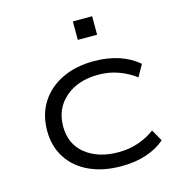

<svg xmlns="http://www.w3.org/2000/svg" viewBox="-107 -802 836 903"><g transform="rotate(-15 311.5 -350.5)"><path d="M374 8Q286 8 219.5 -22.5Q153 -53 116 -110Q79 -167 79 -243Q79 -322 116.5 -380.5Q154 -439 220.5 -471Q287 -503 375 -503Q443 -503 498 -484.5Q553 -466 591 -432L559 -375Q522 -403 476.5 -419.5Q431 -436 379 -436Q280 -436 218.5 -383Q157 -330 157 -243Q157 -157 218.5 -108Q280 -59 378 -59Q431 -59 476.5 -75Q522 -91 556 -117L588 -61Q550 -28 496.5 -10Q443 8 374 8ZM329 -619V-709H423V-619Z"/></g></svg>

Font: Nunito Sans 7pt Expanded Light
Style: Regular
Weight: 300
Width: 7
Designer: Vernon Adams
Foundry: Vernon Adams
Version: Version 3.101;gftools[0.9.27]